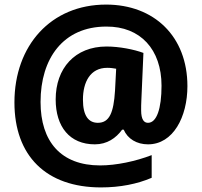

<svg xmlns="http://www.w3.org/2000/svg" viewBox="-20 -832 880 838"><path d="M798 -456C798 -673 653 -812 443 -812C202 -812 43 -633 43 -385C43 -152 181 -14 421 -14C504 -14 579 -29 642 -56V-155C572 -128 487 -110 417 -110C246 -110 157 -214 157 -387C157 -577 256 -716 444 -716C593 -717 685 -616 685 -458C685 -358 664 -296 626 -296C609 -296 596 -309 596 -351C596 -362 596 -381 597 -395L606 -601C566 -616 501 -629 445 -629C307 -629 223 -534 223 -398C223 -279 284 -202 394 -202C447 -202 486 -229 513 -266H520C537 -226 577 -202 626 -202C736 -202 798 -322 798 -456ZM342 -397C342 -474 374 -536 448 -536C463 -536 475 -534 487 -532L482 -436C476 -341 458 -296 407 -296C367 -296 342 -326 342 -397Z"/></svg>

Font: Noto Sans Kannada UI SemiCondensed ExtraBold
Style: Regular
Weight: 800
Width: 4
Designer: Jelle Bosma - Monotype Design Team
Foundry: Monotype Imaging Inc.
Version: Version 2.005